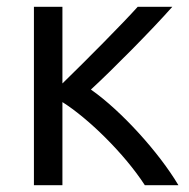

<svg xmlns="http://www.w3.org/2000/svg" viewBox="-20 -542 556 566"><path d="M164 4H80V-522H164V-296C235 -365 343 -474 386 -522H488C427 -453 311 -336 248 -278C338 -215 449 -92 506 4H407C346 -90 239 -194 164 -241Z"/></svg>

Font: Repo Regular
Style: Regular
Weight: 400
Designer: Stefan Peev
Foundry: Context Ltd
Version: Version 1.502